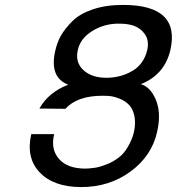

<svg xmlns="http://www.w3.org/2000/svg" viewBox="-20 -748 718 780"><path d="M296 -544Q285 -495 318 -464Q352 -432 412 -432Q470 -432 518 -460Q564 -487 578 -544Q587 -583 568 -610Q551 -634 522 -644Q498 -652 462 -652Q403 -652 355 -622Q306 -592 296 -544ZM205 -544Q213 -578 228 -604Q244 -632 274 -662Q304 -692 357 -710Q410 -728 480 -728Q714 -728 672 -544Q648 -444 552 -406Q591 -395 613 -343Q636 -288 618 -211Q596 -114 510 -51Q424 12 310 12Q198 12 141 -48Q85 -107 107 -203H200Q185 -141 220 -102Q254 -63 328 -63Q341 -63 369 -67Q387 -70 415 -81Q438 -90 461 -107Q481 -121 498 -149Q517 -181 524 -211Q532 -246 526 -277Q520 -304 506 -320Q491 -336 471 -345Q450 -354 432 -357Q420 -359 397 -359Q293 -359 246 -306L140 -307Q177 -373 257 -404Q179 -434 205 -544Z"/></svg>

Font: Miedinger
Style: Italic
Weight: 400
Italic angle: -13°
Version: Version 001.000